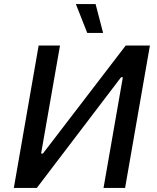

<svg xmlns="http://www.w3.org/2000/svg" viewBox="-20 -924 773 944"><path d="M48 0H161L575 -544H584L489 0H595L717 -700H598L191 -169H182L275 -700H170ZM409 -762H487L450 -904H353Z"/></svg>

Font: Fixel Display Medium
Style: Italic
Weight: 500
Italic angle: -10°
Designer: AlfaBravo + MacPaw
Foundry: Kyrylo Tkachov, Marchela Mozhyna, Serhii Makarenko, Maria Weinstein, Zakhar Kryvoshyya
Version: Version 1.210;Glyphs 3.2 (3217)